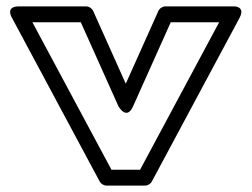

<svg xmlns="http://www.w3.org/2000/svg" viewBox="-20 -558 793 603"><path d="M233.8 -488 352.2 -223.8C352.2 -223.8 377.6 -178.6 397.8 -223.8L516.2 -488H668.2L420 -25H330L81.8 -488ZM272.8 -523.2C269.4 -530.9 260.2 -538 250 -538H40C-6 -538 18 -501.2 18 -501.2L293 11.8C296.9 19.1 305.6 25 315 25H435C443.3 25 452.6 20.1 457 11.8L732 -501.2C753.8 -541.7 710 -538 710 -538H500C491.6 -538 481.4 -532.6 477.2 -523.2L375 -295.1Z"/></svg>

Font: Hussar Ekologiczny
Style: Regular
Weight: 400
Foundry: Cannot Into Space Fonts
Version: Version 0.97